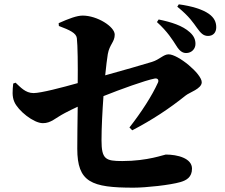

<svg xmlns="http://www.w3.org/2000/svg" viewBox="-20 -848 1040 887"><path d="M705 -746C754 -702 777 -664 795 -636C809 -613 823 -603 840 -603C865 -603 883 -622 883 -645C883 -664 877 -681 857 -699C823 -730 771 -746 713 -758ZM252 -728C303 -709 332 -695 335 -672C339 -639 340 -545 339 -464C268 -444 169 -418 135 -418C97 -418 74 -446 52 -466L41 -462C38 -431 35 -403 46 -378C63 -337 135 -279 178 -279C216 -279 234 -302 280 -326C298 -336 318 -345 339 -355C338 -287 337 -207 337 -161C337 -6 402 19 597 19C654 19 766 7 814 -7C841 -15 867 -29 867 -69C867 -117 800 -134 746 -134C739 -134 663 -104 545 -104C468 -104 449 -112 449 -200C449 -259 453 -334 458 -404C538 -436 649 -476 694 -485C708 -488 715 -479 710 -467C682 -405 634 -331 578 -259L591 -246C683 -294 762 -346 838 -407C855 -421 912 -438 912 -468C912 -507 803 -597 759 -597C735 -597 718 -573 682 -562C643 -550 546 -522 466 -500C470 -543 475 -578 478 -598C486 -643 510 -654 510 -688C510 -725 429 -776 362 -776C335 -776 298 -762 251 -741ZM799 -817C855 -772 874 -741 890 -719C908 -694 920 -682 941 -682C965 -682 979 -698 979 -722C979 -746 970 -766 945 -784C915 -805 866 -820 806 -828Z"/></svg>

Font: Noto Serif KR Black
Style: Regular
Weight: 900
Version: Version 1.001;PS 1.001;hotconv 16.6.54;makeotf.lib2.5.65590